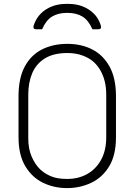

<svg xmlns="http://www.w3.org/2000/svg" viewBox="-20 -945 690 985"><path d="M326 -720Q397 -720 453 -691.5Q509 -663 542 -603.5Q575 -544 575 -451V-241Q575 -149 540 -91.5Q505 -34 447.5 -7Q390 20 324 20Q258 20 201.5 -7Q145 -34 110 -92Q75 -150 75 -242V-451Q75 -544 107 -603.5Q139 -663 195.5 -691.5Q252 -720 326 -720ZM125 -236Q125 -182 142 -142.5Q159 -103 185 -77Q207 -56 239.5 -41.5Q272 -27 324 -27Q382 -27 427 -52Q472 -77 498.5 -125Q525 -173 525 -241V-459Q525 -498 517 -529Q509 -560 495 -584Q481 -608 463 -625Q441 -646 405.5 -659.5Q370 -673 326 -673Q255 -673 210.5 -645.5Q166 -618 145.5 -570Q125 -522 125 -459ZM196 -795Q188 -795 180.5 -795Q173 -795 165 -795Q155 -795 152.5 -801Q150 -807 154 -818Q166 -852 189.5 -875.5Q213 -899 246 -912Q279 -925 318 -925H332Q372 -925 404.5 -912Q437 -899 461 -875.5Q485 -852 496 -818Q500 -807 497.5 -801Q495 -795 485 -795Q477 -795 469.5 -795Q462 -795 454 -795Q434 -841 403 -860Q372 -879 325 -879Q278 -879 247 -860Q216 -841 196 -795Z"/></svg>

Font: Recursive Sans Linear Light
Style: Regular
Weight: 300
Version: Version 1.085